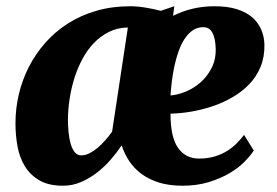

<svg xmlns="http://www.w3.org/2000/svg" viewBox="-20 -588 891 618"><path d="M182.6 9.8Q136.7 9.8 107.2 -7.3Q77.6 -24.4 60.3 -52.5Q43 -80.6 36.4 -116.7Q29.8 -152.8 29.8 -191.4Q29.8 -238.8 40.8 -285.2Q51.8 -331.5 73.2 -373.3Q94.7 -415 126.2 -450.7Q157.7 -486.3 198.7 -512.5Q239.7 -538.6 290 -553.2Q340.3 -567.9 398.9 -567.9Q422.4 -567.9 448.7 -563.5Q475.1 -559.1 497.6 -553.2L541 -567.9L537.1 -537.1Q567.4 -552.2 600.6 -560.1Q633.8 -567.9 670.4 -567.9Q711.9 -567.9 741.9 -558.6Q772 -549.3 791.3 -532.7Q810.5 -516.1 820.3 -493.9Q830.1 -471.7 831.1 -445.8Q832 -405.3 818.8 -373.3Q805.7 -341.3 782.2 -316.9Q758.8 -292.5 727.8 -274.7Q696.8 -256.8 662.8 -245.6Q628.9 -234.4 594.2 -228.5Q559.6 -222.7 528.8 -222.2Q528.8 -146 553.2 -111.8Q577.6 -77.6 620.1 -77.6Q649.4 -77.6 672.1 -84.7Q694.8 -91.8 712.4 -103Q730 -114.3 742.9 -127.7Q755.9 -141.1 765.6 -153.8L796.9 -103.5Q786.6 -87.4 767.3 -67.6Q748 -47.9 719.2 -30.8Q690.4 -13.7 652.3 -2Q614.3 9.8 567.4 9.8Q524.9 9.8 492.4 -0.2Q460 -10.3 436 -27.8Q412.1 -45.4 396.2 -69.1Q380.4 -92.8 371.6 -120.1Q356.9 -98.1 337.2 -75.2Q317.4 -52.2 293.5 -33.4Q269.5 -14.6 241.7 -2.4Q213.9 9.8 182.6 9.8ZM241.7 -87.9Q254.4 -87.9 267.6 -94.5Q280.8 -101.1 293.5 -111.6Q306.2 -122.1 318.1 -135.7Q330.1 -149.4 340.8 -164.1L391.6 -499.5Q358.4 -499 331.3 -485.6Q304.2 -472.2 282.7 -450Q261.2 -427.7 245.4 -398.2Q229.5 -368.7 219.2 -335.7Q209 -302.7 203.9 -268.3Q198.7 -233.9 198.7 -201.7Q198.7 -182.6 200.7 -162.4Q202.6 -142.1 207.3 -125.7Q211.9 -109.4 220.2 -98.6Q228.5 -87.9 241.7 -87.9ZM528.8 -280.8Q550.3 -282.2 576.2 -292.5Q602.1 -302.7 624.3 -321.8Q646.5 -340.8 660.9 -368.7Q675.3 -396.5 674.3 -432.6Q672.9 -466.3 663.3 -483.4Q653.8 -500.5 634.3 -500.5Q615.2 -500.5 600.6 -490.5Q585.9 -480.5 574.7 -463.6Q563.5 -446.8 555.4 -424.6Q547.4 -402.3 542 -377.9Q536.6 -353.5 533.4 -328.4Q530.3 -303.2 528.8 -280.8Z"/></svg>

Font: Merriweather UltraBold
Style: Italic
Weight: 900
Italic angle: -7°
Designer: Eben Sorkin ( eben@eyebytes.com )
Foundry: Eben Sorkin ( eben@eyebytes.com )
Version: Version 1.52; ttfautohint (v1.4.1)